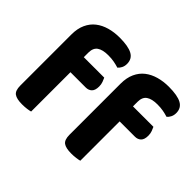

<svg xmlns="http://www.w3.org/2000/svg" viewBox="-148 -900 1129 1129"><g transform="rotate(45 416.5 -335.0)"><path d="M204 -446H374Q379 -436 384.5 -421Q390 -406 390 -388Q390 -356 375.5 -342Q361 -328 338 -328H211V-1Q201 2 183 4.5Q165 7 143 7Q98 7 78 -7.5Q58 -22 58 -64V-489Q58 -538 74.5 -574Q91 -610 120 -632.5Q149 -655 188 -666Q227 -677 272 -677Q343 -677 377.5 -658.5Q412 -640 412 -598Q412 -579 404.5 -564.5Q397 -550 387 -542Q368 -548 346.5 -552Q325 -556 298 -556Q252 -556 228 -539.5Q204 -523 204 -484ZM613 -446H783Q788 -436 793.5 -421Q799 -406 799 -388Q799 -356 784.5 -342Q770 -328 747 -328H620V-1Q610 2 592 4.5Q574 7 552 7Q507 7 487 -7.5Q467 -22 467 -64V-489Q467 -538 483.5 -574Q500 -610 529 -632.5Q558 -655 597 -666Q636 -677 681 -677Q752 -677 786.5 -658.5Q821 -640 821 -598Q821 -579 813.5 -564.5Q806 -550 796 -542Q777 -548 755.5 -552Q734 -556 707 -556Q661 -556 637 -539.5Q613 -523 613 -484Z"/></g></svg>

Font: Baloo 2 Latin
Style: Bold
Weight: 400
Designer: Sarang Kulkarni and Ek Type
Foundry: Ek Type
Version: Version 1.001